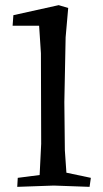

<svg xmlns="http://www.w3.org/2000/svg" viewBox="-20 -721 400 746"><path d="M235 -576 230 -324 232 -137 238 -50 333 -30 328 5 189 0 47 5 49 -30 134 -41 140 -162 139 -514 132 -621H29L32 -662L208 -701L245 -690Z"/></svg>

Font: Alike Angular
Style: Regular
Weight: 400
Version: Version 1.210